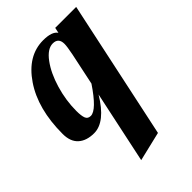

<svg xmlns="http://www.w3.org/2000/svg" viewBox="-236 -592 933 933"><g transform="rotate(-45 231.0 -125.0)"><path d="M325 -500H469L317 214L166 250L245 -122Q174 -4 97 -4Q45 -4 15.5 -30.5Q-14 -57 -14 -110Q-14 -281 60 -390Q134 -499 241 -499Q301 -499 319 -472ZM263 -455Q226 -455 190.5 -407Q155 -359 133.5 -286.5Q112 -214 112 -142Q112 -108 118.5 -91.5Q125 -75 145 -75Q185 -75 258 -184L293 -350Q302 -395 302 -413Q302 -455 263 -455Z"/></g></svg>

Font: Lobster 1.3
Style: Regular
Weight: 400
Designer: Pablo Impallari
Foundry: Pablo Impallari. www.impallari.com
Version: Version 1.003 2010